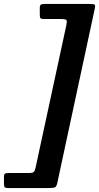

<svg xmlns="http://www.w3.org/2000/svg" viewBox="-80 -800 500 970"><path d="M167 150H-38Q-52.5 150 -56.2 145.8Q-60 141.5 -60 126V95Q-60 80.5 -54.8 77.2Q-49.5 74 -35.5 74H64.5Q84.5 74 90.2 69Q96 64 99.5 48L254.5 -669.5Q259 -690.5 256.5 -697.2Q254 -704 226.5 -704H142.5Q128 -704 124.5 -708Q121 -712 121 -727V-758.5Q121 -774 127 -777Q133 -780 148 -780H372.5Q394 -780 398.2 -776.2Q402.5 -772.5 398.5 -755L210 122Q206 141.5 198.8 145.8Q191.5 150 167 150Z"/></svg>

Font: Besley* Condensed Semi
Style: Italic
Weight: 600
Width: 3
Italic angle: -13°
Designer: Owen Earl
Foundry: indestructible type*
Version: Version 3.000; ttfautohint (v1.8.3)